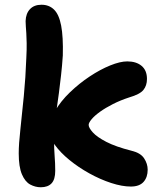

<svg xmlns="http://www.w3.org/2000/svg" viewBox="-20 -780 692 810"><path d="M532 7Q495 7 449 -8Q403 -23 357 -48.5Q311 -74 273 -105Q235 -136 211.5 -168.5Q188 -201 188 -229Q188 -270 212 -311.5Q236 -353 275 -390.5Q314 -428 358.5 -457.5Q403 -487 445 -504Q487 -521 517 -521Q555 -521 577.5 -502Q600 -483 600 -447Q600 -419 585 -400.5Q570 -382 525 -369Q488 -357 456.5 -341Q425 -325 402 -308.5Q379 -292 366.5 -277Q354 -262 354 -253Q354 -241 371.5 -221.5Q389 -202 428.5 -181.5Q468 -161 535 -144Q573 -135 588 -112Q603 -89 603 -64Q603 -32 585.5 -12.5Q568 7 532 7ZM152 10Q129 10 107.5 -1.5Q86 -13 72.5 -44.5Q59 -76 59 -133Q59 -172 66 -234.5Q73 -297 80.5 -375Q88 -453 91 -535Q93 -573 92.5 -598Q92 -623 91 -639.5Q90 -656 89 -668Q88 -680 88 -691Q89 -723 106.5 -741.5Q124 -760 155 -760Q187 -760 208 -739.5Q229 -719 238 -672Q247 -625 245 -546Q242 -501 237.5 -462Q233 -423 228.5 -387.5Q224 -352 219 -319.5Q214 -287 211 -255.5Q208 -224 208 -193Q208 -152 210.5 -121.5Q213 -91 213 -59Q213 -23 197.5 -6.5Q182 10 152 10Z"/></svg>

Font: Shantell Sans
Style: Bold
Weight: 700
Designer: Stephen Nixon, Anya Danilova, Shantell Martin
Foundry: Arrow Type
Version: Version 1.011;[c5ecc13dd]